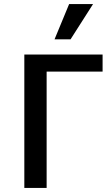

<svg xmlns="http://www.w3.org/2000/svg" viewBox="-20 -927 554 947"><path d="M100 0V-658H210V0ZM151 -574V-658H486V-574ZM249 -733 321 -907H439L328 -733Z"/></svg>

Font: Ysabeau Office SemiBold
Style: Regular
Weight: 600
Designer: Christian Thalmann (Catharsis Fonts)
Version: Version 2.001;gftools[0.9.30]; featfreeze: tnum,lnum,ss02